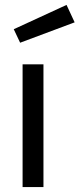

<svg xmlns="http://www.w3.org/2000/svg" viewBox="-20 -762 324 782"><path d="M72 0V-500H157V0ZM62 -588 36 -643 251 -742 284 -671Z"/></svg>

Font: Cairo Play Medium
Style: Regular
Weight: 500
Version: Version 3.119